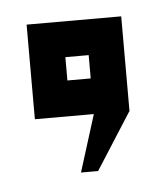

<svg xmlns="http://www.w3.org/2000/svg" viewBox="-31 -167 242 279"><g transform="rotate(-5 90.0 -27.5)"><path d="M155 0 102 83H77L103 0H17V-138H155ZM69 -52H103V-86H69Z"/></g></svg>

Font: Aurach Bi
Style: Regular
Weight: 400
Designer: Peter Wiegel
Foundry: Peter Wiegel
Version: Version 1.002